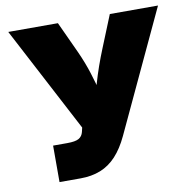

<svg xmlns="http://www.w3.org/2000/svg" viewBox="-81 -809 897 891"><g transform="rotate(-10 367.5 -364.0)"><path d="M128.4 0V-171.9H194.8Q233.9 -171.9 250 -181.4Q266.1 -190.9 271 -210.4L275.9 -231L15.1 -727.5H249L317.9 -578.1Q342.3 -524.4 358.6 -472.7Q375 -420.9 386 -375.2Q397 -329.6 404.8 -294.4H342.3Q356.9 -347.2 378.2 -421.4Q399.4 -495.6 433.1 -578.1L493.7 -727.5H720.7L455.1 -159.2Q429.2 -104 396.5 -68.6Q363.8 -33.2 322 -16.6Q280.3 0 227.5 0Z"/></g></svg>

Font: Inter 20pt Black
Style: Regular
Weight: 900
Version: Version 4.001;git-66647c0bb